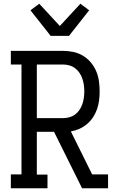

<svg xmlns="http://www.w3.org/2000/svg" viewBox="-20 -1007 640 1027"><path d="M38 0V-74H95V-662H38V-735H316Q343 -735 370.5 -729.5Q398 -724 422 -710Q446 -696 464.5 -674.5Q483 -653 494 -627.5Q505 -602 509 -574Q513 -546 513 -518Q513 -494 510 -470Q507 -446 499 -423Q491 -400 477.5 -379.5Q464 -359 445.5 -343.5Q427 -328 405 -318Q383 -308 359 -304L473 -74H558V0H419L343 -153L269 -302H177V-73H234V0ZM177 -375H316Q333 -375 350 -379.5Q367 -384 381 -394Q395 -404 405 -419Q415 -434 420.5 -450Q426 -466 428.5 -483.5Q431 -501 431 -518Q431 -536 428.5 -553Q426 -570 420.5 -586.5Q415 -603 405 -617.5Q395 -632 381 -642.5Q367 -653 350 -657.5Q333 -662 316 -662H177ZM251 -815 143 -952 190 -987 300 -868 410 -987 457 -952 349 -815Z"/></svg>

Font: Iosevka Plex Etoile
Style: Regular
Weight: 400
Designer: Belleve Invis
Foundry: Belleve Invis
Version: Version 25.1.1; ttfautohint (v1.8.4)